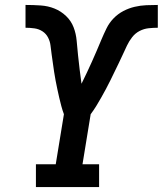

<svg xmlns="http://www.w3.org/2000/svg" viewBox="-20 -755 657 775"><path d="M125 0V-92H205L238 -294Q232 -310 227.5 -327Q223 -344 219 -361Q215 -378 211.5 -395Q208 -412 204.5 -429.5Q201 -447 198.5 -464.5Q196 -482 193.5 -499.5Q191 -517 188.5 -535Q186 -553 184 -570.5Q182 -588 174 -603.5Q166 -619 151.5 -628.5Q137 -638 119 -640.5Q101 -643 83 -643V-735H85Q114 -735 144 -733Q174 -731 200 -720.5Q226 -710 246.5 -690.5Q267 -671 277 -645Q287 -619 289.5 -590Q292 -561 295 -532Q298 -503 301.5 -474.5Q305 -446 309 -417Q320 -439 330.5 -461.5Q341 -484 351 -506Q361 -528 370.5 -550.5Q380 -573 389.5 -595.5Q399 -618 410 -640.5Q421 -663 438.5 -681Q456 -699 478 -710.5Q500 -722 523.5 -727.5Q547 -733 570.5 -734Q594 -735 617 -735V-643Q599 -643 580 -641Q561 -639 543.5 -630Q526 -621 513.5 -605Q501 -589 492.5 -571Q484 -553 476 -535.5Q468 -518 459.5 -500.5Q451 -483 442.5 -465.5Q434 -448 425.5 -430.5Q417 -413 407.5 -395.5Q398 -378 388.5 -361Q379 -344 368.5 -327Q358 -310 346 -294L313 -92H380V0Z"/></svg>

Font: Iosevka Slab SmBdExObl
Style: Regular
Weight: 600
Width: 7
Italic angle: -9°
Monospace: yes
Designer: Belleve Invis
Foundry: Belleve Invis
Version: Version 11.1.0; ttfautohint (v1.8.3)